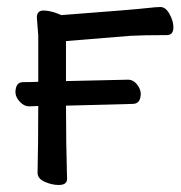

<svg xmlns="http://www.w3.org/2000/svg" viewBox="-20 -511 516 547"><path d="M147 16Q128 16 107.5 7Q87 -2 87 -19Q89 -108 89 -209L63 -208Q49 -208 37 -220.5Q25 -233 24 -247Q24 -277 45.5 -277Q67 -277 89 -278V-410L85 -461Q85 -481 104 -481Q118 -481 137 -475L155 -468Q367 -484 399 -488Q425 -491 437 -491Q452 -491 463 -471Q474 -451 474 -433Q474 -411 455 -411Q390 -411 352 -409L168 -394V-280L345 -284Q359 -284 369.5 -271.5Q380 -259 381 -245Q381 -215 358 -215L168 -210Q168 -109 171 -1Q171 16 147 16Z"/></svg>

Font: ToneOZ-Pinyin-WenKai-Medium
Style: Medium
Weight: 700
Designer: Fontworks Inc.
Foundry: ToneOZ
Version: Version 0.240331